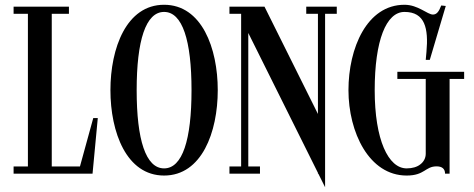

<svg xmlns="http://www.w3.org/2000/svg" viewBox="-20 -728 1988 805"><path d="M315.2 -30H197V-670H269V-700H37V-670H97V-30H37V0H368L390 -233H371Z M668 -708C510 -708 443 -526 443 -350C443 -174 510 8 668 8C826 8 893 -174 893 -350C893 -526 826 -708 668 -708ZM668 -22C591 -22 553 -142 553 -350C553 -558 591 -678 668 -678C745 -678 783 -558 783 -350C783 -142 745 -22 668 -22Z M1392 -700H1264V-670H1313V-250.2L1089 -700H942V-670H991V-30H942V0H1070V-30H1021V-589.8L1313 -3.3V0H1314.6L1343 57V-670H1392Z M1926 -427H1646V-397H1765V-83.5C1765 -65.5 1756.5 -49.5 1742.5 -39C1729 -28 1709 -22 1685 -22C1608 -22 1551 -142 1551 -350C1551 -558 1599 -678 1676 -678C1762 -678 1777 -609 1768 -510L1765 -477H1782L1849 -703L1830 -705C1820 -679 1811 -667 1795 -667C1772 -667 1733 -708 1676 -708C1518 -708 1441 -526 1441 -350C1441 -174 1527 8 1685 8C1761 8 1762.5 -30.5 1810.5 -30.5C1833 -30.5 1846 -20.5 1846 0H1865V-397H1926Z"/></svg>

Font: Picaflor 12 pt
Style: Regular
Weight: 400
Designer: Ariel Martín Pérez
Foundry: Tunera Type Foundry
Version: Version 1.000;hotconv 1.0.109;makeotfexe 2.5.65596